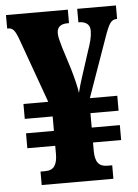

<svg xmlns="http://www.w3.org/2000/svg" viewBox="-52 -755 570 795"><g transform="rotate(-5 233.0 -357.0)"><path d="M89 0V-56H108Q136 -56 147.5 -73Q159 -90 159 -122V-157H43V-219H159V-279H43V-341H146L51 -605Q40 -636 31 -647Q22 -658 8 -658H3V-714H260V-658H254Q210 -658 210 -620Q210 -608 214 -593Q218 -578 223 -560L252 -468Q261 -437 267 -412Q273 -387 276 -367Q280 -383 284.5 -399Q289 -415 296 -436L329 -538Q337 -560 342 -580.5Q347 -601 347 -619Q347 -639 334.5 -648.5Q322 -658 301 -658H299V-714H460V-658H458Q441 -658 430.5 -643Q420 -628 404 -581L319 -341H433V-279H316V-219H433V-157H316V-123Q316 -88 328 -72Q340 -56 368 -56H387V0Z"/></g></svg>

Font: Noto Serif Tamil ExtraCondensed Black
Style: Italic
Weight: 900
Width: 2
Italic angle: -12°
Designer: Indian Type Foundry, Tom Grace, and the Monotype Design Team
Foundry: Monotype Imaging Inc.
Version: Version 2.003; ttfautohint (v1.8.4.7-5d5b)